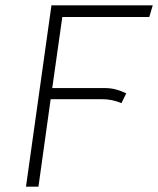

<svg xmlns="http://www.w3.org/2000/svg" viewBox="-20 -704 596 724"><path d="M215 -640 177 -372H372Q397 -372 416 -367Q435 -362 456 -352L438 -315Q403 -330 365 -330H171L125 0H78L174 -684H556L543 -640Z"/></svg>

Font: Fira Sans ExtraLight
Style: Italic
Weight: 275
Italic angle: -8°
Designer: Carrois Corporate & Edenspiekermann AG
Foundry: Carrois Corporate GbR & Edenspiekermann AG
Version: Version 4.203